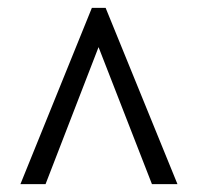

<svg xmlns="http://www.w3.org/2000/svg" viewBox="-20 -734 505 489"><path d="M32 -265 214 -714H249L432 -265H367L231 -614L96 -265Z"/></svg>

Font: Noto Serif Thai Condensed SemiBold
Style: Regular
Weight: 600
Width: 3
Designer: Monotype Design Team
Foundry: Monotype Imaging Inc.
Version: Version 2.002; ttfautohint (v1.8.4.7-5d5b)